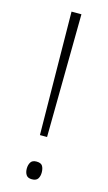

<svg xmlns="http://www.w3.org/2000/svg" viewBox="-114 -756 455 806"><g transform="rotate(15 113.5 -352.5)"><path d="M98 -179 92 -714H135L129 -179ZM113 9Q95 9 88 -2Q81 -13 81 -29Q81 -45 88 -56.5Q95 -68 113 -68Q133 -68 139.5 -57Q146 -46 146 -29Q146 -13 139 -2Q132 9 113 9Z"/></g></svg>

Font: Noto Sans Tamil SemiCondensed ExtraLight
Style: Regular
Weight: 200
Width: 4
Designer: Jelle Bosma - Monotype Design Team
Foundry: Monotype Imaging Inc.
Version: Version 2.004; ttfautohint (v1.8.4.7-5d5b)